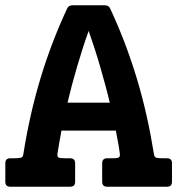

<svg xmlns="http://www.w3.org/2000/svg" viewBox="-30 -708 672 728"><path d="M386.2 -318.8Q379.4 -348.1 369.9 -383.3Q360.4 -418.5 349.9 -454.8Q339.4 -491.2 327.9 -526.4Q316.4 -561.5 306.2 -590.8Q295.4 -561.5 284.2 -526.4Q272.9 -491.2 262.2 -454.8Q251.5 -418.5 242.2 -383.3Q232.9 -348.1 226.1 -318.8ZM622.1 -19Q622.1 0 603 0H376.5Q357.4 0 357.4 -19V-88.9Q357.4 -107.9 376.5 -107.9H396.5Q416.5 -107.9 421.1 -111.6Q425.8 -115.2 424.3 -126Q420.9 -150.9 417.2 -170.4Q413.6 -189.9 409.2 -212.9H203.1Q197.8 -184.1 194.1 -163.3Q190.4 -142.6 188 -126Q186.5 -114.7 191.2 -111.3Q195.8 -107.9 215.8 -107.9H235.8Q254.9 -107.9 254.9 -88.9V-19Q254.9 0 235.8 0H8.8Q-9.8 0 -9.8 -19V-88.9Q-9.8 -107.9 8.8 -107.9H23.9Q40.5 -107.9 48.6 -109.9Q56.6 -111.8 58.1 -121.1Q82 -272.9 123.3 -410.2Q164.6 -547.4 225.1 -676.8Q230.5 -688 245.1 -688H367.2Q381.8 -688 387.2 -676.8Q417.5 -611.8 442.9 -545.2Q468.3 -478.5 489 -409.7Q509.8 -340.8 525.9 -268.8Q542 -196.8 554.2 -121.1Q555.7 -111.8 563.5 -109.9Q571.3 -107.9 587.9 -107.9H603Q622.1 -107.9 622.1 -88.9Z"/></svg>

Font: New Telegraph
Style: Bold
Weight: 700
Designer: Frank Baranowski
Foundry: Frank Baranowski
Version: Version 3.001